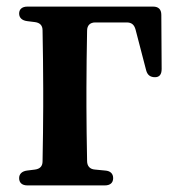

<svg xmlns="http://www.w3.org/2000/svg" viewBox="-20 -555 545 582"><path d="M63 7H298C314 7 323 -1 323 -15C323 -29 314 -37 299 -38L268 -41C253 -42 244 -51 244 -67C243 -121 242 -187 242 -232V-288C242 -339 243 -408 244 -462C244 -478 253 -487 269 -487H364C379 -487 387 -480 391 -465L423 -342C427 -327 436 -321 450 -321C463 -321 470 -329 470 -346L469 -510C469 -527 460 -535 444 -535H63C47 -535 38 -527 38 -514C38 -501 47 -493 62 -491L86 -488C101 -486 109 -478 109 -463C110 -408 111 -339 111 -288V-232C111 -187 110 -120 109 -66C109 -51 101 -43 86 -41L62 -38C47 -36 38 -28 38 -15C38 -1 47 7 63 7Z"/></svg>

Font: 寒蝉锦书宋Pro Soft
Style: Regular
Weight: 700
Designer: 寒蝉锦书宋{Warren} 思源宋体{Ryoko NISHIZUKA 西塚涼子 (kana & ideographs); Frank Grießhammer (Latin, Greek & Cyrillic); Wenlong ZHANG 
Foundry: Adobe & ChillType
Version: Version 2.000;Glyphs 3.1.1 (3135)